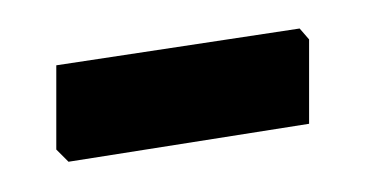

<svg xmlns="http://www.w3.org/2000/svg" viewBox="-20 -243 252 132"><path d="M192.5 -157.9 27.1 -131.8 18.7 -140.2V-198.1L186 -223.4L192.5 -215.9Z"/></svg>

Font: Gurajada
Style: Regular
Weight: 400
Designer: Purushoth Kumar Guthula
Foundry: SiliconAndhra, USA.
Version: Version 1.0.3; ttfautohint (v1.2.42-39fb)